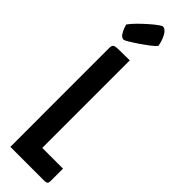

<svg xmlns="http://www.w3.org/2000/svg" viewBox="-313 -926 923 923"><g transform="rotate(45 149.0 -464.0)"><path d="M30 0V-672Q30 -686 35 -692Q40 -698 63.5 -699Q87 -700 142 -700V-105H283V-20Q283 -8 277.5 -4Q272 0 263 0ZM51 -749Q37 -749 27 -764.5Q17 -780 12.5 -795Q8 -810 8 -810Q21 -828 41 -848Q61 -868 82 -886.5Q103 -905 119 -916.5Q135 -928 139 -928Q158 -928 172 -901Q186 -874 190 -846Q181 -835 160 -819Q139 -803 115.5 -787Q92 -771 73.5 -760Q55 -749 51 -749Z"/></g></svg>

Font: Yanone Kaffeesatz ExtraLight
Style: Bold
Weight: 700
Version: Version 2.003